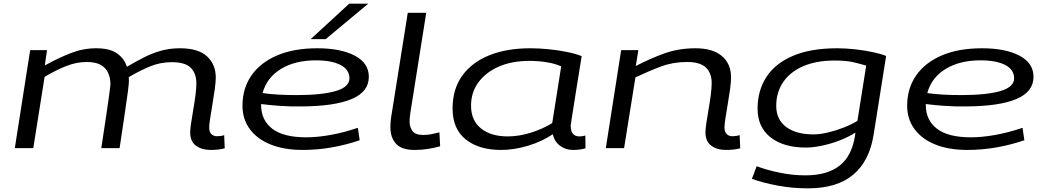

<svg xmlns="http://www.w3.org/2000/svg" viewBox="-20 -810 5709 1050"><path d="M1131 10Q1083 10 1051.5 -13.5Q1020 -37 1020 -86Q1020 -103 1025 -136.5Q1030 -170 1037 -210.5Q1044 -251 1049 -289.5Q1054 -328 1054 -354Q1054 -408 1023.5 -439Q993 -470 920 -470Q857 -470 801 -447Q745 -424 684 -388Q685 -380 685 -369Q685 -358 684 -350Q683 -334 680 -313.5Q677 -293 672 -257Q667 -221 658 -159.5Q649 -98 634 0H534Q549 -101 559 -166Q569 -231 574 -269Q579 -307 581.5 -325Q584 -343 584 -349Q584 -382 572 -410Q560 -438 532 -454.5Q504 -471 454 -471Q399 -471 344 -449.5Q289 -428 224 -390L162 0H61L145 -536H237L225 -452Q299 -493 367 -519.5Q435 -546 506 -546Q580 -546 620 -518Q660 -490 674 -445Q722 -473 767 -496Q812 -519 860 -532.5Q908 -546 964 -546Q1064 -546 1112 -502Q1160 -458 1160 -386Q1160 -361 1154.5 -322Q1149 -283 1142 -241Q1135 -199 1129.5 -164Q1124 -129 1124 -112Q1124 -88 1136 -76.5Q1148 -65 1167 -65Q1189 -65 1206 -71L1209 1Q1193 6 1171 8Q1149 10 1131 10Z M1947 -43Q1874 -18 1795 -4Q1716 10 1635 10Q1534 10 1460.5 -19.5Q1387 -49 1346.5 -103.5Q1306 -158 1306 -232Q1306 -326 1354.5 -396.5Q1403 -467 1494.5 -506.5Q1586 -546 1715 -546Q1844 -546 1920.5 -505.5Q1997 -465 1997 -390Q1997 -308 1903.5 -268.5Q1810 -229 1629 -228Q1568 -227 1511 -231Q1454 -235 1408 -241Q1408 -238 1408 -235Q1408 -153 1469 -106Q1530 -59 1655 -59Q1715 -59 1787.5 -72Q1860 -85 1937 -111ZM1707 -480Q1594 -480 1516.5 -433Q1439 -386 1416 -301Q1457 -295 1504.5 -292.5Q1552 -290 1601 -290Q1740 -290 1815.5 -312Q1891 -334 1891 -382Q1891 -429 1842.5 -454.5Q1794 -480 1707 -480ZM1679 -596 1890 -790H1994L1761 -596Z M2210 -740H2311L2224 -192Q2223 -185 2221.5 -172Q2220 -159 2220 -143Q2220 -117 2235 -94.5Q2250 -72 2295 -72Q2318 -72 2338.5 -76Q2359 -80 2383 -86L2387 -10Q2355 -1 2320.5 4.5Q2286 10 2247 10Q2177 10 2146 -23.5Q2115 -57 2115 -114Q2115 -133 2117 -152.5Q2119 -172 2122 -187Z M3113 10Q3073 10 3042.5 -13Q3012 -36 3003 -76Q2946 -37 2869.5 -13.5Q2793 10 2720 10Q2599 10 2527 -47.5Q2455 -105 2455 -217Q2455 -322 2507.5 -395.5Q2560 -469 2655.5 -507.5Q2751 -546 2880 -546Q2931 -546 2983.5 -540.5Q3036 -535 3082.5 -525.5Q3129 -516 3161 -503Q3149 -430 3138.5 -363.5Q3128 -297 3119.5 -244Q3111 -191 3106 -158.5Q3101 -126 3101 -123Q3101 -64 3149 -64Q3167 -64 3181 -69L3182 1Q3152 10 3113 10ZM3000 -137 3049 -447Q3016 -462 2971 -469.5Q2926 -477 2874 -477Q2780 -477 2708.5 -446Q2637 -415 2596.5 -360Q2556 -305 2556 -232Q2556 -152 2610 -108Q2664 -64 2757 -64Q2818 -64 2883.5 -84.5Q2949 -105 3000 -137Z M3377 -536H3471L3457 -449Q3540 -492 3616.5 -519Q3693 -546 3783 -546Q3878 -546 3928 -503.5Q3978 -461 3978 -386Q3978 -361 3972.5 -322Q3967 -283 3960 -241.5Q3953 -200 3947.5 -165Q3942 -130 3942 -112Q3942 -89 3954 -77Q3966 -65 3986 -65Q4007 -65 4025 -71L4028 1Q4011 6 3989 8Q3967 10 3950 10Q3901 10 3869.5 -13.5Q3838 -37 3838 -86Q3838 -104 3843 -138Q3848 -172 3855 -212Q3862 -252 3867 -290.5Q3872 -329 3872 -356Q3872 -410 3840.5 -440.5Q3809 -471 3738 -471Q3661 -471 3596.5 -447Q3532 -423 3455 -387L3393 0H3293Z M4092 168 4118 99Q4177 121 4247 135Q4317 149 4384 149Q4504 149 4571.5 96Q4639 43 4656 -69L4658 -85Q4619 -60 4570.5 -41.5Q4522 -23 4473.5 -13Q4425 -3 4387 -3Q4266 -3 4194.5 -58.5Q4123 -114 4123 -216Q4123 -314 4171 -388.5Q4219 -463 4316 -504.5Q4413 -546 4559 -546Q4605 -546 4655 -540.5Q4705 -535 4750.5 -525.5Q4796 -516 4826 -504L4758 -76Q4736 69 4647 144.5Q4558 220 4399 220Q4315 220 4235.5 205.5Q4156 191 4092 168ZM4717 -451Q4688 -460 4648 -469.5Q4608 -479 4545 -479Q4444 -479 4372.5 -448Q4301 -417 4263 -361Q4225 -305 4225 -231Q4225 -156 4279.5 -115.5Q4334 -75 4429 -75Q4463 -75 4506 -85Q4549 -95 4591.5 -111.5Q4634 -128 4669 -149Z M5582 -43Q5509 -18 5430 -4Q5351 10 5270 10Q5169 10 5095.5 -19.5Q5022 -49 4981.5 -103.5Q4941 -158 4941 -232Q4941 -326 4989.5 -396.5Q5038 -467 5129.5 -506.5Q5221 -546 5350 -546Q5479 -546 5555.5 -505.5Q5632 -465 5632 -390Q5632 -308 5538.5 -268.5Q5445 -229 5264 -228Q5203 -227 5146 -231Q5089 -235 5043 -241Q5043 -238 5043 -235Q5043 -153 5104 -106Q5165 -59 5290 -59Q5350 -59 5422.5 -72Q5495 -85 5572 -111ZM5342 -480Q5229 -480 5151.5 -433Q5074 -386 5051 -301Q5092 -295 5139.5 -292.5Q5187 -290 5236 -290Q5375 -290 5450.5 -312Q5526 -334 5526 -382Q5526 -429 5477.5 -454.5Q5429 -480 5342 -480Z"/></svg>

Font: Georama ExtraExtended
Style: Italic
Weight: 400
Width: 8
Italic angle: -9°
Designer: Jean-Baptiste Levee
Foundry: Production Type
Version: Version 1.000